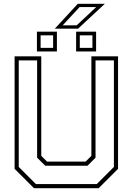

<svg xmlns="http://www.w3.org/2000/svg" viewBox="-20 -999 704 1019"><path d="M160.5 0 57.5 -103V-700H199V-172L229.5 -141.5H434.5L465 -172V-700H606.5V-103L503.5 0ZM170.5 -22H493.5L584.5 -113V-678.5H487V-162L444.5 -119.5H220L177 -162V-678.5H79.5V-113ZM384 -726V-831H490V-726ZM176 -726V-831H282V-726ZM195.5 -745H262V-811.5H195.5ZM403.5 -745H470.5V-811.5H403.5ZM271 -847 393 -979H536.5L394.5 -847ZM312.5 -864.5H387L490.5 -961.5H402.5Z"/></svg>

Font: Tourney Thin ExtraLight
Style: Regular
Weight: 250
Version: Version 1.015